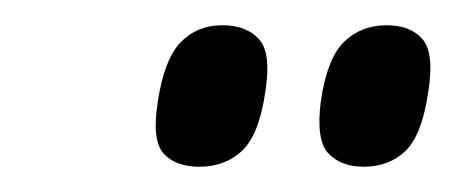

<svg xmlns="http://www.w3.org/2000/svg" viewBox="-20 -763 361 152"><path d="M268 -631Q250 -631 240 -641.5Q230 -652 234 -683Q239 -717 252.5 -730Q266 -743 286 -743Q305 -743 314.5 -732Q324 -721 319 -690Q314 -656 301 -643.5Q288 -631 268 -631ZM138 -631Q119 -631 109.5 -641.5Q100 -652 105 -683Q110 -716 123 -729.5Q136 -743 156 -743Q175 -743 185 -732Q195 -721 190 -690Q185 -656 171.5 -643.5Q158 -631 138 -631Z"/></svg>

Font: Georama Extra Condensed SemiBold
Style: Italic
Weight: 600
Width: 2
Italic angle: -9°
Designer: Jean-Baptiste Levee
Foundry: Production Type
Version: Version 1.000